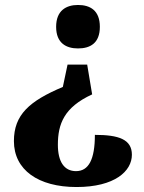

<svg xmlns="http://www.w3.org/2000/svg" viewBox="-20 -561 581 773"><path d="M294 -541C247 -541 206 -519 206 -453C206 -387 247 -366 294 -366C343 -366 382 -387 382 -453C382 -519 343 -541 294 -541ZM351 -181 331 -301H252L233 -211C98 -154 36 -99 36 7C36 123 134 192 288 192C442 192 511 128 511 62C511 0 458 -18 362 -18C362 81 337 128 286 128C238 128 213 89 213 22C213 -62 238 -129 351 -181Z"/></svg>

Font: Noto Serif Gurmukhi ExtraBold
Style: Regular
Weight: 800
Designer: Vaibhav Singh and the Monotype Design Team
Foundry: Monotype Imaging Inc.
Version: Version 2.004